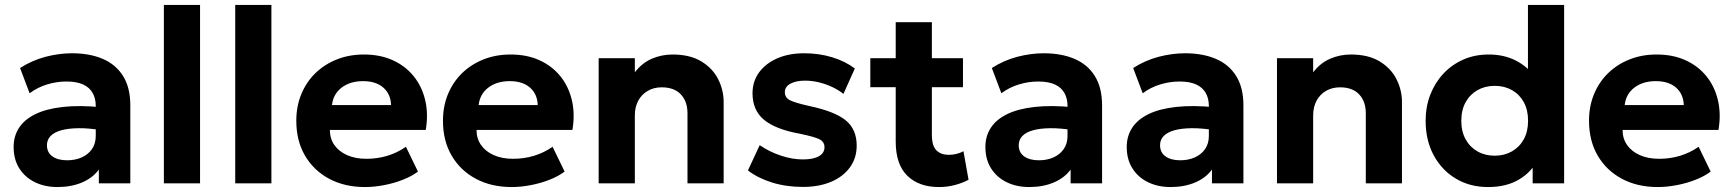

<svg xmlns="http://www.w3.org/2000/svg" viewBox="-20 -740 6992 775"><path d="M212 15Q161 15 121 -4.5Q81 -24 58 -60.2Q35 -96.5 35 -147Q35 -190 56.5 -223.5Q78 -257 121.8 -278.8Q165.5 -300.5 232.8 -308.2Q300 -316 391.5 -307L393 -214Q338.5 -223 296.8 -222.5Q255 -222 226.8 -214Q198.5 -206 184 -190.8Q169.5 -175.5 169.5 -154Q169.5 -124.5 191.5 -108.8Q213.5 -93 251 -93Q283.5 -93 309.5 -104.5Q335.5 -116 351 -138Q366.5 -160 366.5 -191.5V-312.5Q366.5 -342 354.2 -364.2Q342 -386.5 316 -398.8Q290 -411 248 -411Q209 -411 170.2 -399.2Q131.5 -387.5 99.5 -363.5L61 -465.5Q109.5 -496.5 164 -510.8Q218.5 -525 270.5 -525Q341.5 -525 394.5 -502.5Q447.5 -480 476.8 -433.2Q506 -386.5 506 -314.5V0H379V-55.5Q354 -21.5 310.5 -3.2Q267 15 212 15Z M641.5 0V-720H787.5V0Z M929.5 0V-720H1075.5V0Z M1453.5 15Q1371 15 1308.5 -18.5Q1246 -52 1211 -112Q1176 -172 1176 -252.5Q1176 -311 1196.2 -360Q1216.5 -409 1253.2 -444.8Q1290 -480.5 1339.8 -500.2Q1389.5 -520 1449 -520Q1514.5 -520 1565.2 -497Q1616 -474 1649.5 -432.8Q1683 -391.5 1696.2 -336Q1709.5 -280.5 1698.5 -215.5H1311.5Q1311.5 -180.5 1329.8 -154.5Q1348 -128.5 1381.2 -113.8Q1414.5 -99 1459 -99Q1503 -99 1543 -111Q1583 -123 1618.5 -147.5L1667 -47.5Q1643 -29 1607 -14.8Q1571 -0.5 1530.8 7.2Q1490.5 15 1453.5 15ZM1320 -316H1558.5Q1557 -360.5 1527.2 -386.5Q1497.5 -412.5 1445.5 -412.5Q1393.5 -412.5 1359.2 -386.5Q1325 -360.5 1320 -316Z M2045.5 15Q1963 15 1900.5 -18.5Q1838 -52 1803 -112Q1768 -172 1768 -252.5Q1768 -311 1788.2 -360Q1808.5 -409 1845.2 -444.8Q1882 -480.5 1931.8 -500.2Q1981.5 -520 2041 -520Q2106.5 -520 2157.2 -497Q2208 -474 2241.5 -432.8Q2275 -391.5 2288.2 -336Q2301.5 -280.5 2290.5 -215.5H1903.5Q1903.5 -180.5 1921.8 -154.5Q1940 -128.5 1973.2 -113.8Q2006.5 -99 2051 -99Q2095 -99 2135 -111Q2175 -123 2210.5 -147.5L2259 -47.5Q2235 -29 2199 -14.8Q2163 -0.5 2122.8 7.2Q2082.5 15 2045.5 15ZM1912 -316H2150.5Q2149 -360.5 2119.2 -386.5Q2089.5 -412.5 2037.5 -412.5Q1985.5 -412.5 1951.2 -386.5Q1917 -360.5 1912 -316Z M2396.5 0V-505H2542.5V-448Q2571.5 -486 2611.2 -503Q2651 -520 2694.5 -520Q2765 -520 2810.8 -492.2Q2856.5 -464.5 2878.8 -420.5Q2901 -376.5 2901 -328V0H2755V-282.5Q2755 -330.5 2728.2 -359Q2701.5 -387.5 2651 -387.5Q2619 -387.5 2594.5 -373.2Q2570 -359 2556.2 -333.5Q2542.5 -308 2542.5 -274.5V0Z M3221 14.5Q3153.5 14.5 3096.5 -3.2Q3039.5 -21 2999 -52L3046.5 -154Q3086 -127 3132 -111.8Q3178 -96.5 3220.5 -96.5Q3262.5 -96.5 3285.2 -109.2Q3308 -122 3308 -146Q3308 -167.5 3287.8 -177.8Q3267.5 -188 3209.5 -200Q3109.5 -218 3063.5 -256.8Q3017.5 -295.5 3017.5 -363.5Q3017.5 -411.5 3044.2 -448Q3071 -484.5 3118 -504.8Q3165 -525 3226 -525Q3286 -525 3339.2 -508.8Q3392.5 -492.5 3430.5 -463.5L3384.5 -361Q3364.5 -377 3338.8 -389Q3313 -401 3284.8 -407.8Q3256.5 -414.5 3229.5 -414.5Q3193 -414.5 3170.5 -402.2Q3148 -390 3148 -368Q3148 -346 3168.5 -335.5Q3189 -325 3245 -312.5Q3349.5 -290.5 3393.8 -254.2Q3438 -218 3438 -152.5Q3438 -102 3410.8 -64.5Q3383.5 -27 3334.8 -6.2Q3286 14.5 3221 14.5Z M3770 15Q3689 15 3642.2 -30.8Q3595.5 -76.5 3595.5 -169V-650.5H3741.5V-505H3867V-388H3741.5V-195.5Q3741.5 -151 3760 -133Q3778.5 -115 3809.5 -115Q3825.5 -115 3840.8 -118.8Q3856 -122.5 3869 -129.5L3889.5 -14.5Q3867 -2 3835.8 6.5Q3804.5 15 3770 15ZM3493 -388V-505H3610V-388Z M4134.5 15Q4083.5 15 4043.5 -4.5Q4003.5 -24 3980.5 -60.2Q3957.5 -96.5 3957.5 -147Q3957.5 -190 3979 -223.5Q4000.5 -257 4044.2 -278.8Q4088 -300.5 4155.2 -308.2Q4222.5 -316 4314 -307L4315.5 -214Q4261 -223 4219.2 -222.5Q4177.5 -222 4149.2 -214Q4121 -206 4106.5 -190.8Q4092 -175.5 4092 -154Q4092 -124.5 4114 -108.8Q4136 -93 4173.5 -93Q4206 -93 4232 -104.5Q4258 -116 4273.5 -138Q4289 -160 4289 -191.5V-312.5Q4289 -342 4276.8 -364.2Q4264.5 -386.5 4238.5 -398.8Q4212.5 -411 4170.5 -411Q4131.5 -411 4092.8 -399.2Q4054 -387.5 4022 -363.5L3983.5 -465.5Q4032 -496.5 4086.5 -510.8Q4141 -525 4193 -525Q4264 -525 4317 -502.5Q4370 -480 4399.2 -433.2Q4428.5 -386.5 4428.5 -314.5V0H4301.5V-55.5Q4276.5 -21.5 4233 -3.2Q4189.5 15 4134.5 15Z M4705 15Q4654 15 4614 -4.5Q4574 -24 4551 -60.2Q4528 -96.5 4528 -147Q4528 -190 4549.5 -223.5Q4571 -257 4614.8 -278.8Q4658.5 -300.5 4725.8 -308.2Q4793 -316 4884.5 -307L4886 -214Q4831.5 -223 4789.8 -222.5Q4748 -222 4719.8 -214Q4691.5 -206 4677 -190.8Q4662.5 -175.5 4662.5 -154Q4662.5 -124.5 4684.5 -108.8Q4706.5 -93 4744 -93Q4776.5 -93 4802.5 -104.5Q4828.5 -116 4844 -138Q4859.5 -160 4859.5 -191.5V-312.5Q4859.5 -342 4847.2 -364.2Q4835 -386.5 4809 -398.8Q4783 -411 4741 -411Q4702 -411 4663.2 -399.2Q4624.5 -387.5 4592.5 -363.5L4554 -465.5Q4602.5 -496.5 4657 -510.8Q4711.5 -525 4763.5 -525Q4834.5 -525 4887.5 -502.5Q4940.5 -480 4969.8 -433.2Q4999 -386.5 4999 -314.5V0H4872V-55.5Q4847 -21.5 4803.5 -3.2Q4760 15 4705 15Z M5134.5 0V-505H5280.5V-448Q5309.5 -486 5349.2 -503Q5389 -520 5432.5 -520Q5503 -520 5548.8 -492.2Q5594.5 -464.5 5616.8 -420.5Q5639 -376.5 5639 -328V0H5493V-282.5Q5493 -330.5 5466.2 -359Q5439.5 -387.5 5389 -387.5Q5357 -387.5 5332.5 -373.2Q5308 -359 5294.2 -333.5Q5280.5 -308 5280.5 -274.5V0Z M5986.5 15Q5913.5 15 5856.8 -18.8Q5800 -52.5 5767.2 -113Q5734.5 -173.5 5734.5 -252.5Q5734.5 -309 5753.2 -357.5Q5772 -406 5806 -442.5Q5840 -479 5886.5 -499.5Q5933 -520 5989 -520Q6050.5 -520 6098.2 -495.8Q6146 -471.5 6180.5 -425L6147.5 -391.5V-720H6293.5V0H6166.5V-128L6186.5 -95Q6163 -46.5 6112 -15.8Q6061 15 5986.5 15ZM6013.5 -111.5Q6052 -111.5 6082.5 -128.8Q6113 -146 6130.5 -177.5Q6148 -209 6148 -252.5Q6148 -296 6130.8 -327.5Q6113.5 -359 6083 -376.2Q6052.5 -393.5 6013.5 -393.5Q5974.5 -393.5 5944 -376.2Q5913.5 -359 5896 -327.5Q5878.5 -296 5878.5 -252.5Q5878.5 -209 5896 -177.5Q5913.5 -146 5944 -128.8Q5974.5 -111.5 6013.5 -111.5Z M6671.5 15Q6589 15 6526.5 -18.5Q6464 -52 6429 -112Q6394 -172 6394 -252.5Q6394 -311 6414.2 -360Q6434.5 -409 6471.2 -444.8Q6508 -480.5 6557.8 -500.2Q6607.5 -520 6667 -520Q6732.5 -520 6783.2 -497Q6834 -474 6867.5 -432.8Q6901 -391.5 6914.2 -336Q6927.5 -280.5 6916.5 -215.5H6529.5Q6529.5 -180.5 6547.8 -154.5Q6566 -128.5 6599.2 -113.8Q6632.5 -99 6677 -99Q6721 -99 6761 -111Q6801 -123 6836.5 -147.5L6885 -47.5Q6861 -29 6825 -14.8Q6789 -0.5 6748.8 7.2Q6708.5 15 6671.5 15ZM6538 -316H6776.5Q6775 -360.5 6745.2 -386.5Q6715.5 -412.5 6663.5 -412.5Q6611.5 -412.5 6577.2 -386.5Q6543 -360.5 6538 -316Z"/></svg>

Font: Geologica Thin Roman SemiBold
Style: Regular
Weight: 600
Version: Version 1.010;gftools[0.9.28]